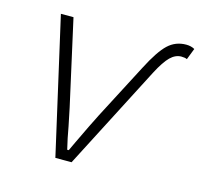

<svg xmlns="http://www.w3.org/2000/svg" viewBox="-84 -629 756 721"><g transform="rotate(15 294.0 -269.0)"><path d="M70 -528H119L193 -196L207 -128Q215 -82 225 -41H231L247 -75Q284 -153 306 -196L418 -411Q455 -483 484.5 -510.5Q514 -538 555 -538Q574 -538 588 -530L571 -486Q563 -490 549 -490Q526 -490 506 -470.5Q486 -451 461 -403L253 0H190Z"/></g></svg>

Font: Nebula Sans Light
Style: Regular
Weight: 300
Italic angle: -9°
Designer: Paul D. Hunt for Adobe (as Source Sans)
Foundry: Nebula Entertainment & Broadcasting LLC
Version: Version 1.010